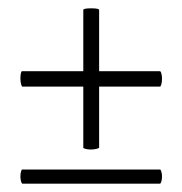

<svg xmlns="http://www.w3.org/2000/svg" viewBox="-20 -465 438 461"><path d="M29 -42Q29 -48 30.5 -53Q32 -58 33 -58H364Q366 -58 367.5 -52.5Q369 -47 369 -41Q369 -35 367.5 -29.5Q366 -24 364 -24H34Q32 -24 30.5 -29.5Q29 -35 29 -42ZM29 -277Q29 -283 30 -288.5Q31 -294 33 -294H364Q366 -294 367.5 -288.5Q369 -283 369 -276Q369 -269 367.5 -263Q366 -257 364 -257H34Q32 -257 30.5 -263.5Q29 -270 29 -277ZM198 -106Q191 -106 185.5 -107.5Q180 -109 180 -110V-441Q180 -445 199 -445Q218 -445 218 -441V-111Q218 -109 211.5 -107.5Q205 -106 198 -106Z"/></svg>

Font: Cormorant Unicase Light
Style: Regular
Weight: 300
Designer: Christian Thalmann (Catharsis Fonts)
Foundry: Catharsis Fonts
Version: Version 4.000